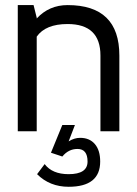

<svg xmlns="http://www.w3.org/2000/svg" viewBox="-20 -508 531 743"><path d="M241.7 -488.3Q441.9 -488.3 441.9 -293V0H368.7V-293Q368.7 -415 241.7 -415Q156.2 -415 122.1 -366.2V0H48.8V-488.3H109.9L122.1 -439.5V-436.5Q169.9 -488.3 241.7 -488.3ZM270 -24.4 245.6 39.1Q267.6 25.4 290 25.4Q326.7 25.4 347.2 49.6Q367.7 73.7 367.7 117.2Q367.7 214.8 245.6 214.8Q172.4 214.8 123.5 166L152.8 127Q182.1 166 245.6 166Q318.8 166 318.8 117.2Q318.8 68.4 279.8 68.4Q245.1 68.4 221.2 97.7L177.2 83L221.2 -24.4Z"/></svg>

Font: Sanitrixie
Style: Regular
Weight: 400
Designer: Jayvee D. Enaguas (Grand Chaos)
Version: Version 1.1 - 6/9/2013